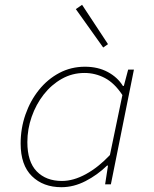

<svg xmlns="http://www.w3.org/2000/svg" viewBox="-20 -768 640 800"><path d="M236 12Q160 12 113 -34Q66 -80 66 -170Q66 -233 86 -290.5Q106 -348 142 -393Q178 -438 227 -464Q276 -490 334 -490Q388 -490 429 -468Q470 -446 492 -410H496L514 -478H538L442 0H418L430 -78H426Q386 -39 336.5 -13.5Q287 12 236 12ZM238 -14Q286 -14 338 -42.5Q390 -71 438 -122L490 -372Q457 -422 417 -443Q377 -464 332 -464Q281 -464 237.5 -439.5Q194 -415 162 -374Q130 -333 112 -281.5Q94 -230 94 -176Q94 -94 133 -54Q172 -14 238 -14ZM410 -570 296 -730 322 -748 430 -584Z"/></svg>

Font: Source Code Pro ExtraLight ExtraLight
Style: Italic
Weight: 250
Italic angle: -11°
Monospace: yes
Version: Version 1.016;hotconv 1.0.116;makeotfexe 2.5.65601